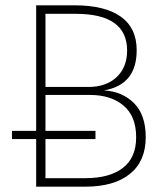

<svg xmlns="http://www.w3.org/2000/svg" viewBox="-20 -702 627 722"><path d="M371 -362Q440 -358 484 -314Q528 -270 528 -186Q528 -96 468.5 -48Q409 0 300 0H116V-179H25V-210H116V-682H261Q374 -682 434 -639.5Q494 -597 494 -513Q494 -383 371 -362ZM265 -650H151V-375H313Q379 -375 418.5 -412Q458 -449 458 -512Q458 -650 265 -650ZM301 -32Q392 -32 442 -70.5Q492 -109 492 -186Q492 -265 444.5 -305Q397 -345 318 -345H151V-210H339V-179H151V-32Z"/></svg>

Font: Fira Sans UltraLight
Style: Regular
Weight: 200
Designer: Carrois Corporate & Edenspiekermann AG
Foundry: Carrois Corporate GbR & Edenspiekermann AG
Version: Version 4.106;PS 004.106;hotconv 1.0.70;makeotf.lib2.5.58329